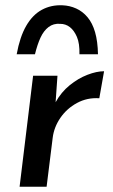

<svg xmlns="http://www.w3.org/2000/svg" viewBox="-20 -705 426 725"><path d="M197 -419 190 -319Q211 -357 243 -383Q275 -409 310 -422.5Q345 -436 373 -436L355 -334Q309 -337 270.5 -316Q232 -295 208 -260Q184 -225 179 -185L156 0H54L105 -419ZM216 -685Q243 -684 267.5 -673Q292 -662 310.5 -640Q329 -618 339 -583.5Q349 -549 350 -500H280Q281 -541 270.5 -565.5Q260 -590 244 -602.5Q228 -615 207 -615Q182 -617 163.5 -603Q145 -589 133 -563Q121 -537 112 -500H43Q55 -566 79 -607.5Q103 -649 138 -668Q173 -687 216 -685Z"/></svg>

Font: Josefin Sans Medium
Style: Italic
Weight: 500
Italic angle: -7°
Designer: Santiago Orozco
Foundry: Typemade
Version: Version 2.000